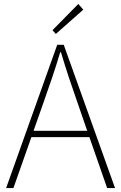

<svg xmlns="http://www.w3.org/2000/svg" viewBox="-20 -953 614 973"><path d="M402 -904 377 -933 246 -800 263 -781ZM150 -290 201 -435C232 -523 258 -597 285 -688H289C316 -597 341 -523 372 -435L422 -290ZM523 0H563L303 -726H270L11 0H48L139 -258H433Z"/></svg>

Font: Noto Sans CJK Thin
Style: Regular
Weight: 100
Designer: Ryoko NISHIZUKA (kana & ideographs); Paul D. Hunt (Latin, Greek & Cyrillic); Wenlong ZHANG (bopomofo); Sandoll Communica
Foundry: Adobe Systems Incorporated
Version: Version 1.000;PS 1;hotconv 1.0.78;makeotf.lib2.5.61930